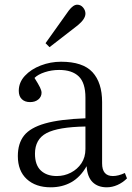

<svg xmlns="http://www.w3.org/2000/svg" viewBox="-20 -784 561 818"><path d="M196 14Q132 14 94 -21Q56 -56 56 -119Q56 -173 82.5 -206.5Q109 -240 172 -258Q235 -276 344 -280V-368Q344 -431 315.5 -458.5Q287 -486 232 -486Q200 -486 171 -476.5Q142 -467 127 -452Q144 -425 150.5 -411.5Q157 -398 157 -389Q157 -372 143.5 -360.5Q130 -349 108 -349Q86 -349 73 -361.5Q60 -374 60 -397Q60 -433 86 -461Q112 -489 153.5 -505Q195 -521 240 -521Q333 -521 374 -476.5Q415 -432 415 -349V-88Q415 -34 461 -34Q484 -34 512 -47L521 -24Q503 -6 480.5 4Q458 14 435 14Q397 14 374.5 -8Q352 -30 349 -76Q322 -29 283.5 -7.5Q245 14 196 14ZM222 -34Q254 -34 282 -48.5Q310 -63 327 -88.5Q344 -114 344 -149V-245Q228 -243 178.5 -217Q129 -191 129 -129Q129 -81 154 -57.5Q179 -34 222 -34ZM191 -583 174 -600 273 -739Q292 -764 309 -764Q324 -764 334 -752Q344 -740 344 -726Q344 -703 311 -676Z"/></svg>

Font: Literata 36pt Light
Style: Regular
Weight: 300
Designer: Latin by Veronika Burian and Jose Scaglione. Greek by Irene Vlachou. Cyrillic by Vera Evstafieva.
Foundry: TypeTogether
Version: Version 3.002